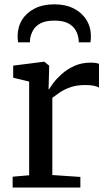

<svg xmlns="http://www.w3.org/2000/svg" viewBox="-20 -846 490 866"><path d="M37 0V-49L111.5 -55.5V-478L39.5 -495.5V-550L177.5 -567.5H180L201.5 -550V-532L199 -443.5H201.5Q206 -451.5 220 -470.8Q234 -490 257.8 -511.5Q281.5 -533 314.5 -548.2Q347.5 -563.5 389.5 -563.5Q404 -563.5 412.5 -561.8Q421 -560 426.5 -558.5V-451Q420.5 -455 405.2 -458.8Q390 -462.5 366 -462.5Q325.5 -462.5 297 -452.2Q268.5 -442 249.2 -428.8Q230 -415.5 216 -405V-56.5L342.5 -48V0ZM225 -826.5Q276 -826.5 313 -807.5Q350 -788.5 370 -756Q390 -723.5 390 -682.5Q390 -676.5 389.5 -668.8Q389 -661 388 -655H335Q335.5 -658 335.2 -662.5Q335 -667 334 -672Q331.5 -691 321 -709.8Q310.5 -728.5 287.8 -740.8Q265 -753 225 -753Q185.5 -753 162.8 -740.8Q140 -728.5 129.5 -709.8Q119 -691 116 -672Q115.5 -667 115.2 -662.5Q115 -658 115 -655H61.5Q60.5 -661 60 -668.8Q59.5 -676.5 59.5 -682.5Q59.5 -723.5 79.2 -756Q99 -788.5 136.2 -807.5Q173.5 -826.5 225 -826.5Z"/></svg>

Font: Merriweather Light 18pt
Style: Regular
Weight: 400
Version: Version 2.100